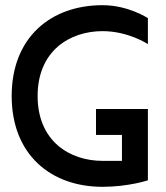

<svg xmlns="http://www.w3.org/2000/svg" viewBox="-20 -720 640 740"><path d="M375 0C475 0 550 -25 550 -25V-300H350V-200H450V-100H375C250 -100 125 -175 125 -350C125 -525 250 -600 375 -600C475 -600 550 -550 550 -550V-650C550 -650 475 -700 375 -700C175 -700 25 -575 25 -350C25 -125 175 0 375 0Z"/></svg>

Font: LS-VG5000
Style: Regular
Weight: 400
Designer: Justin Bihan, 2021
Foundry: Justin Bihan, 2021
Version: Version 1.000;Glyphs 3.1.2 (3151)